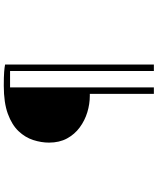

<svg xmlns="http://www.w3.org/2000/svg" viewBox="73 -868 853 1040"><g transform="rotate(-90 500.0 -348.5)"><path d="M501 -289Q456 -289 411.5 -302.5Q367 -316 329.5 -343.5Q292 -371 269.5 -412.5Q247 -454 247 -510Q247 -552 261 -595.5Q275 -639 309 -675Q343 -711 403 -733Q463 -755 555 -755Q604 -755 629.5 -753Q655 -751 670 -748V58H635V-721H546V58H511V-289Z"/></g></svg>

Font: Noto Sans SC Thin Thin
Style: Regular
Weight: 250
Version: Version 2.004-H2;hotconv 1.0.118;makeotfexe 2.5.65603